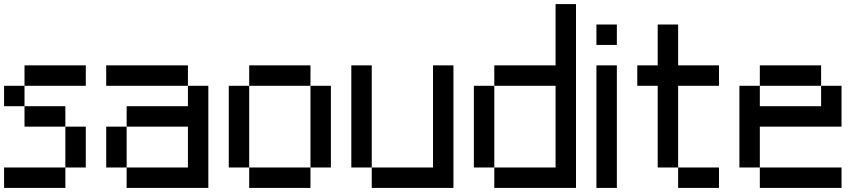

<svg xmlns="http://www.w3.org/2000/svg" viewBox="-20 -920 4240 940"><path d="M0 0V-100H300V0ZM0 -400V-500H100V-400ZM100 -500V-600H400V-500ZM100 -400H300V-300H100ZM300 -100V-300H400V-100Z M500 -100V-300H600V-100ZM500 -500V-600H900V-500ZM600 -100H900V-300H600V-400H900V-500H1000V0H600Z M1100 -100V-500H1200V-100ZM1500 -100V0H1200V-100ZM1500 -500H1600V-100H1500ZM1500 -600V-500H1200V-600Z M1700 -100V-600H1800V-100ZM2100 -100V-600H2200V0H1800V-100Z M2300 -100V-500H2400V-100ZM2700 -100V-500H2400V-600H2700V-900H2800V0H2400V-100Z M2900 0V-600H3000V0ZM2900 -700V-800H3000V-700Z M3100 -500V-600H3200V-800H3300V-600H3500V-500H3300V-100H3200V-500ZM3300 -100H3500V0H3300Z M3600 -100V-500H3700V-400H4000V-500H4100V-300H3700V-100ZM3700 -100H4100V0H3700ZM3700 -500V-600H4000V-500Z"/></svg>

Font: Galmuri9 Regular
Style: Regular
Weight: 400
Designer: Lee Minseo (quiple)
Version: Version 2.399;hotconv 1.1.1;makeotfexe 2.6.0 DEVELOPMENT